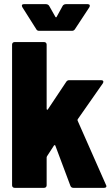

<svg xmlns="http://www.w3.org/2000/svg" viewBox="-20 -902 531 922"><path d="M87 -868 154 -762C157 -756 162 -754 168 -754H326C332 -754 337 -757 340 -762L409 -867C414 -875 411 -882 402 -882H296C290 -882 284 -879 281 -874L252 -821C250 -818 248 -818 246 -821L216 -874C213 -879 207 -882 201 -882H95C89 -882 85 -880 85 -875C85 -873 86 -871 87 -868ZM50 0H192C199 0 204 -5 204 -12V-146C204 -148 205 -150 206 -152L239 -203C241 -206 245 -206 246 -202L318 -10C320 -4 325 0 332 0H480C487 0 491 -3 491 -8C491 -10 490 -12 489 -14L353 -322C352 -324 352 -327 353 -329L474 -502C479 -510 476 -517 466 -517H312C306 -517 301 -514 298 -509L210 -377C208 -373 204 -375 204 -379V-688C204 -695 199 -700 192 -700H50C43 -700 38 -695 38 -688V-12C38 -5 43 0 50 0Z"/></svg>

Font: Barlow Semi Condensed ExtraBold
Style: Regular
Weight: 800
Width: 4
Designer: Jeremy Tribby
Foundry: Tribby Type
Version: Version 1.422;hotconv 1.0.109;makeotfexe 2.5.65596